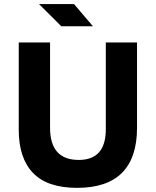

<svg xmlns="http://www.w3.org/2000/svg" viewBox="-20 -908 763 940"><path d="M357.4 11.7Q212 11.7 141.9 -61Q71.8 -133.8 71.8 -272V-700.2H225.1V-282.2Q225.1 -125 365.7 -125Q498 -125 498 -274.9V-700.2H650.9V-283.2Q650.9 11.7 357.4 11.7ZM170.9 -888.2H342.3L435.1 -779.3H280.3Z"/></svg>

Font: DavidDev Light
Style: Regular
Weight: 300
Designer: David.dev
Foundry: David.dev
Version: Version 1.001;FEAKit 1.0